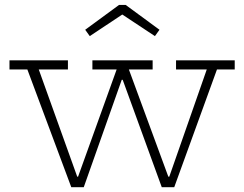

<svg xmlns="http://www.w3.org/2000/svg" viewBox="-20 -780 1018 800"><path d="M713.5 -528.5H958V-490.5H884L706 0H654L474.5 -493.5L509.5 -447.5H467.5L503.5 -493.5L329 0H277L94 -490.5H19.5V-528.5H263V-490.5H141.5L317.5 0L280.5 -44H324L289.5 0L466 -490.5H365V-528.5H616V-490.5H517L697.5 0L659.5 -44H702.5L670 0L841.5 -490.5H713.5ZM503.5 -759.5 644.5 -656 625.5 -629.5 489.5 -719.5 354 -629.5 335 -656 476 -759.5Z"/></svg>

Font: Hepta Slab Light
Style: Regular
Weight: 300
Designer: Michael LaGattuta
Foundry: Michael LaGattuta
Version: Version 1.102